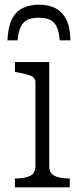

<svg xmlns="http://www.w3.org/2000/svg" viewBox="-20 -803 354 823"><path d="M147 -783Q106 -783 76 -767.5Q46 -752 30 -718.5Q14 -685 12 -630H55Q59 -667 69 -688Q79 -709 97.5 -718Q116 -727 145 -727Q176 -727 194.5 -718Q213 -709 223 -688.5Q233 -668 236 -630H282Q281 -685 264.5 -718.5Q248 -752 218.5 -767.5Q189 -783 147 -783ZM191 -537V-92Q191 -60 214 -49Q237 -38 276 -38H279V0H44V-38H47Q86 -38 109 -49Q132 -60 132 -92V-448Q132 -470 112.5 -478Q93 -486 54 -493L44 -495V-537Z"/></svg>

Font: Roboto Serif ExtraLight
Style: Regular
Weight: 250
Version: Version 1.007